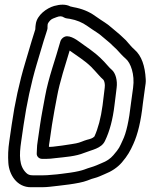

<svg xmlns="http://www.w3.org/2000/svg" viewBox="-20 -732 631 805"><path d="M185 -117C185 -120 186 -129 188 -140L198 -209C204 -249 212 -288 219 -326C230 -388 255 -463 272 -520C305 -496 333 -480 362 -452L378 -435C388 -425 400 -409 412 -399C412 -399 416 -396 418 -387C420 -378 420 -370 419 -364L416 -339C415 -330 413 -314 410 -290C403 -237 391 -193 376 -160C369 -152 357 -149 345 -146C330 -142 316 -134 299 -131C296 -130 185 -112 185 -117ZM135 -111 134 -89C133 -76 144 -66 156 -66H176C186 -66 197 -67 212 -69C256 -74 296 -76 333 -91C365 -104 405 -109 420 -141C440 -182 453 -232 460 -291L466 -339L469 -364C473 -394 465 -426 448 -440C439 -447 425 -465 417 -473L400 -490C395 -495 389 -500 382 -506C364 -520 350 -531 332 -543C317 -553 287 -580 261 -580C248 -580 236 -569 233 -558C213 -485 183 -406 169 -328C162 -289 154 -250 148 -209L138 -140C136 -128 135 -117 135 -111ZM180 -631C180 -632 182 -637 190 -646C199 -655 206 -655 217 -660C230 -665 239 -665 248 -659C254 -655 265 -654 273 -653C301 -648 325 -638 346 -623C381 -598 391 -595 412 -576C424 -565 440 -554 452 -541L469 -525C483 -510 492 -499 508 -485C527 -469 546 -421 538 -364L529 -298C521 -228 510 -175 494 -143C481 -115 481 -111 455 -81C443 -67 427 -56 406 -48C398 -45 392 -42 385 -39C366 -31 356 -30 333 -21C322 -17 302 -12 274 -8C246 -4 227 -2 219 -1C199 0 184 3 162 3H117C105 3 97 0 90 -7C60 -36 60 -80 69 -140L79 -209C92 -297 110 -382 134 -463C158 -545 173 -593 177 -604C181 -615 178 -616 180 -631ZM128 -609C122 -591 108 -545 86 -470C61 -387 42 -300 29 -209L19 -140C14 -107 13 -77 15 -49C18 -1 50 54 111 53H155C168 53 179 52 189 51C231 46 310 39 346 25C360 19 371 16 375 15C391 11 405 4 419 -2C447 -13 472 -29 491 -51C515 -79 526 -99 539 -128C558 -170 571 -224 579 -298L588 -364C590 -376 592 -389 591 -400C588 -455 574 -498 544 -524C528 -538 522 -548 508 -563L491 -579C479 -591 460 -605 448 -616C424 -637 417 -638 379 -665C353 -684 322 -696 288 -702C283 -703 280 -704 275 -705C256 -715 232 -714 207 -707C176 -698 135 -669 130 -631C129 -623 128 -618 128 -609Z"/></svg>

Font: AppleStorm
Style: XbdOutIta
Weight: 800
Foundry: Cannot Into Space Fonts
Version: Version 1.01